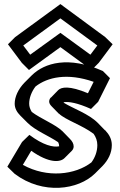

<svg xmlns="http://www.w3.org/2000/svg" viewBox="-20 -871 588 941"><path d="M133 -132C221 -70 275 -75 296 -96L331 -131L332 -132C338 -138 341 -146 341 -153C341 -167 334 -179 322 -191L287 -227L286 -228C252 -261 182 -288 136 -322C128 -335 123 -348 123 -363C123 -390 134 -421 154 -447C213 -493 310 -515 439 -470L411 -414C320 -452 281 -445 265 -429L230 -393H229C223 -387 221 -379 221 -373C221 -365 226 -357 233 -350L268 -314H269C301 -283 384 -257 439 -215C450 -199 457 -181 457 -160C457 -129 446 -99 428 -75C349 -14 211 3 92 -63ZM124 -210 88 -175 16 -54 52 -19C190 85 364 60 446 -21L447 -22L482 -57C510 -86 528 -121 528 -160C528 -189 515 -212 496 -232L495 -233H494L459 -269C415 -313 339 -339 293 -367C293 -368 292 -369 292 -370C317 -374 359 -367 426 -337L461 -372L519 -488L484 -523C316 -598 198 -563 136 -502L135 -501L100 -466C69 -434 52 -396 52 -363C52 -340 63 -321 80 -304L115 -269C153 -231 220 -205 265 -174C268 -169 270 -161 270 -154C241 -148 192 -159 124 -210ZM94 -648 276 -781 457 -648 423 -603 276 -710 128 -603ZM54 -689 19 -654 87 -563 122 -528 276 -640 429 -528 464 -563 532 -654 496 -689 276 -851Z"/></svg>

Font: Hussar Press
Style: Bold
Weight: 700
Foundry: Cannot Into Space Fonts
Version: Version 1.43